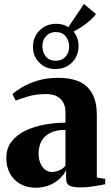

<svg xmlns="http://www.w3.org/2000/svg" viewBox="-20 -908 544 940"><path d="M155.5 11Q112.5 11 80 -7Q47.5 -25 29.2 -57.8Q11 -90.5 11 -135Q11 -182.5 37 -215.5Q63 -248.5 105.5 -268.8Q148 -289 199.2 -298Q250.5 -307 300.5 -307.5V-359.5Q300.5 -385.5 290.2 -405.2Q280 -425 259.2 -436.2Q238.5 -447.5 206.5 -447.5Q156.5 -447.5 117.8 -436Q79 -424.5 57 -415.5L41 -447Q57.5 -462.5 88.8 -481.2Q120 -500 164.8 -513.5Q209.5 -527 266.5 -527Q327 -527 368.5 -508.2Q410 -489.5 432 -449Q454 -408.5 454 -344.5V-39L495 -32V-6Q484.5 -4 464.8 -0.2Q445 3.5 421.5 6.5Q398 9.5 374 9.5Q340 9.5 321.8 1.5Q303.5 -6.5 303.5 -36V-75Q295 -55.5 274.5 -35.5Q254 -15.5 223.8 -2.2Q193.5 11 155.5 11ZM234.5 -66Q251 -66 270.2 -74Q289.5 -82 300.5 -97.5V-272Q254 -272 225 -257Q196 -242 182.5 -216Q169 -190 169 -156Q169 -129.5 177.5 -109.2Q186 -89 200.8 -77.5Q215.5 -66 234.5 -66ZM251 -570Q203 -570 172.2 -601.5Q141.5 -633 141.5 -677.5Q141.5 -727 173.8 -759.2Q206 -791.5 256.5 -791.5Q289 -791.5 314.5 -775L391 -888.5L450 -839Q438 -823 419.8 -807Q401.5 -791 380.5 -777.2Q359.5 -763.5 340 -753Q364.5 -724 364.5 -683Q364.5 -634.5 332.5 -602.2Q300.5 -570 251 -570ZM253 -610.5Q282.5 -610.5 300.5 -630Q318.5 -649.5 318.5 -680Q318.5 -708.5 302 -729.8Q285.5 -751 253 -751Q224 -751 205.8 -731.5Q187.5 -712 187.5 -681Q187.5 -653 204.2 -631.8Q221 -610.5 253 -610.5Z"/></svg>

Font: Merriweather 120pt ExtraBold
Style: Regular
Weight: 800
Version: Version 2.100